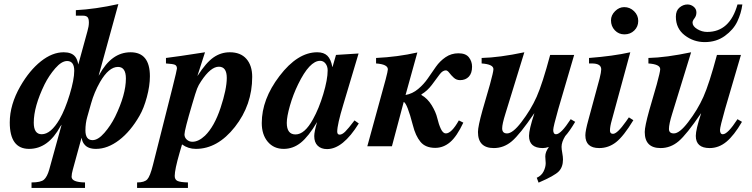

<svg xmlns="http://www.w3.org/2000/svg" viewBox="-20 -719 3698 944"><path d="M465 -347 468 -351Q528 -462 622 -462Q717 -462 717 -344Q717 -297 702 -241.5Q687 -186 666 -150Q622 -73 565.5 -30Q509 13 452 13Q412 13 395 -9Q385 -20 381 -42L338 115Q332 136 332 150Q332 177 398 178V205H135V178Q181 178 196.5 164Q212 150 222 115L283 -106L277 -98Q217 13 123 13Q28 13 28 -117Q28 -204 80 -295Q125 -373 181 -417.5Q237 -462 293 -462Q333 -462 350 -440Q360 -428 365 -402L410 -566Q417 -590 417 -608Q417 -628 410 -635Q403 -642 387 -642H353V-669Q449 -674 562 -699ZM428 -211 409 -144Q400 -113 400 -78Q400 -30 435 -30Q462 -30 493 -65.5Q524 -101 546 -145Q599 -254 599 -333Q599 -390 560 -390Q515 -390 472 -316Q443 -265 428 -211ZM345 -371Q345 -419 310 -419Q283 -419 252 -383.5Q221 -348 199 -304Q146 -195 146 -116Q146 -59 185 -59Q230 -59 273 -133Q300 -180 322.5 -254Q345 -328 345 -371Z M951 -347H952Q993 -411 1029.5 -436.5Q1066 -462 1110 -462Q1163 -462 1191.5 -429.5Q1220 -397 1220 -341Q1220 -203 1135 -95Q1050 13 943 13Q905 13 875 -9L863 32Q839 115 839 146Q839 164 852.5 170.5Q866 177 904 178V205H654V178Q690 178 704 163Q718 148 732 92L828 -288Q850 -376 850 -382Q850 -396 840 -400.5Q830 -405 796 -407V-434Q847 -440 988 -462ZM1056 -391Q1016 -391 969 -320Q956 -301 949 -283Q942 -265 925 -207Q887 -79 887 -58Q887 -43 898.5 -32.5Q910 -22 926 -22Q956 -22 988 -52Q1034 -97 1064.5 -189Q1095 -281 1095 -336Q1095 -391 1056 -391Z M1723 -127 1744 -112Q1666 14 1588 14Q1559 14 1542 -2.5Q1525 -19 1525 -50Q1525 -71 1539 -119Q1497 -48 1459 -17.5Q1421 13 1375 13Q1326 13 1296.5 -22Q1267 -57 1267 -114Q1267 -231 1354 -345Q1443 -462 1540 -462Q1572 -462 1589.5 -445Q1607 -428 1614 -390H1615L1632 -449L1743 -456L1668 -205Q1638 -106 1638 -72Q1638 -57 1650 -57Q1662 -57 1677 -71.5Q1692 -86 1723 -127ZM1591 -373Q1591 -393 1580.5 -406.5Q1570 -420 1554 -420Q1502 -420 1446 -305Q1421 -254 1405.5 -199.5Q1390 -145 1390 -115Q1390 -58 1433 -58Q1478 -58 1519 -133Q1548 -185 1569.5 -256.5Q1591 -328 1591 -373Z M2032 -461 1974 -252Q2008 -258 2036 -281.5Q2064 -305 2083.5 -333.5Q2103 -362 2123 -390.5Q2143 -419 2171 -438Q2199 -457 2234 -457Q2270 -457 2285.5 -437Q2301 -417 2301 -391Q2301 -359 2285 -342Q2269 -325 2242 -325Q2224 -325 2211 -337Q2198 -349 2189 -361Q2180 -373 2172 -373Q2156 -373 2141 -352.5Q2126 -332 2103.5 -302Q2081 -272 2052 -255V-252Q2082 -235 2102.5 -201.5Q2123 -168 2130 -138Q2137 -108 2147.5 -85.5Q2158 -63 2172 -63Q2200 -63 2236 -127L2258 -116Q2226 -48 2193 -20Q2160 8 2120 8Q2072 8 2047.5 -21.5Q2023 -51 2010 -103Q1982 -211 1965 -218L1907 0H1786L1876 -328Q1887 -370 1887 -378Q1887 -403 1829 -407V-434Q1935 -439 2032 -461Z M2786 -133 2808 -120Q2780 -73 2759 -50Q2741 -21 2741 3Q2741 14 2744.5 33Q2748 52 2748 65Q2748 102 2727.5 123.5Q2707 145 2628 179L2619 155Q2642 145 2652.5 124Q2663 103 2663 83Q2663 82 2662 67.5Q2661 53 2661 50Q2661 28 2678 5L2677 4Q2662 9 2649 9Q2581 9 2581 -51Q2581 -82 2607 -161H2606Q2536 -58 2496.5 -24.5Q2457 9 2408 9Q2330 9 2330 -70Q2330 -97 2352 -176L2389 -304Q2406 -366 2406 -379Q2406 -403 2348 -407V-434Q2435 -436 2558 -462L2465 -160Q2449 -109 2449 -88Q2449 -63 2473 -63Q2501 -63 2543 -118Q2590 -179 2618.5 -243Q2647 -307 2685 -449H2803L2725 -183Q2700 -95 2700 -80Q2700 -59 2714 -59Q2738 -59 2786 -133Z M3050 -550Q3022 -550 3003 -570Q2984 -590 2984 -619Q2984 -644 3004 -664Q3024 -684 3049 -684Q3077 -684 3097.5 -664Q3118 -644 3118 -616Q3118 -588 3098.5 -569Q3079 -550 3050 -550ZM3072 -142 3094 -128Q3046 -49 3009 -20Q2972 9 2926 9Q2858 9 2858 -54Q2858 -76 2873 -130L2928 -333Q2936 -365 2936 -378Q2936 -407 2890 -407H2876V-434Q2994 -443 3079 -462L2988 -128Q2979 -97 2979 -77Q2979 -61 2994 -61Q3015 -61 3058 -122Z M3606 -697H3630Q3624 -653 3605 -613Q3586 -573 3544 -542.5Q3502 -512 3445 -512Q3390 -512 3346.5 -545.5Q3303 -579 3303 -637Q3303 -667 3321 -682Q3339 -697 3360 -697Q3377 -697 3390.5 -686Q3404 -675 3404 -658Q3404 -641 3394.5 -629Q3385 -617 3385 -608Q3385 -590 3408 -576Q3431 -562 3457 -562Q3568 -562 3606 -697ZM3606 -133 3628 -120Q3589 -53 3551.5 -22Q3514 9 3469 9Q3401 9 3401 -51Q3401 -82 3427 -161H3426Q3356 -58 3316.5 -24.5Q3277 9 3228 9Q3150 9 3150 -70Q3150 -97 3172 -176L3209 -304Q3226 -366 3226 -379Q3226 -403 3168 -407V-434Q3255 -436 3378 -462L3285 -160Q3269 -109 3269 -85Q3269 -63 3293 -63Q3321 -63 3363 -118Q3410 -179 3438.5 -243Q3467 -307 3505 -449H3623L3545 -183Q3520 -95 3520 -80Q3520 -59 3534 -59Q3558 -59 3606 -133Z"/></svg>

Font: STIX MathJax Alphabets
Style: Bold Italic
Weight: 700
Italic angle: -16.33°
Designer: MicroPress Inc., with final additions and corrections provided by Coen Hoffman, Elsevier (retired)
Version: Version 1.1.1